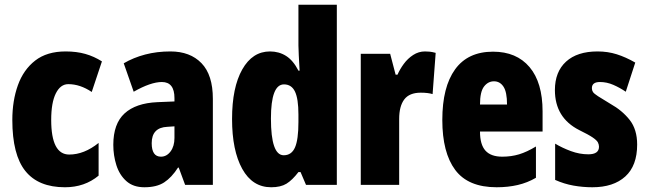

<svg xmlns="http://www.w3.org/2000/svg" viewBox="-20 -780 2732 810"><path d="M254 10Q142 10 87 -58.5Q32 -127 32 -274Q32 -355 55.5 -420.5Q79 -486 128.5 -524.5Q178 -563 257 -563Q303 -563 340 -552.5Q377 -542 410 -521L367 -392Q318 -425 268 -425Q235 -425 215.5 -386Q196 -347 196 -274Q196 -128 272 -128Q335 -128 396 -177V-39Q337 10 254 10Z M699 -563Q782 -563 830 -513.5Q878 -464 878 -363V0H761L734 -73H731Q704 -31 672.5 -10.5Q641 10 589 10Q542 10 513 -16Q484 -42 471 -83Q458 -124 458 -169Q458 -258 505.5 -301.5Q553 -345 644 -349L716 -352V-366Q716 -434 663 -434Q616 -434 544 -393L502 -513Q543 -537 592.5 -550Q642 -563 699 -563ZM686 -245Q620 -242 620 -176Q620 -119 659 -119Q683 -119 699.5 -141Q716 -163 716 -198V-247Z M1124 10Q1045 10 1002 -67.5Q959 -145 959 -278Q959 -411 1002 -487Q1045 -563 1119 -563Q1157 -563 1187 -544Q1217 -525 1239 -482H1244Q1242 -520 1240.5 -546Q1239 -572 1239 -588V-760H1401V0H1271L1248 -54H1239Q1213 -20 1188.5 -5Q1164 10 1124 10ZM1177 -125Q1210 -125 1224.5 -158Q1239 -191 1239 -265V-297Q1239 -363 1224.5 -393.5Q1210 -424 1178 -424Q1123 -424 1123 -280Q1123 -125 1177 -125Z M1773 -563Q1783 -563 1793 -562Q1803 -561 1818 -557L1805 -383Q1786 -389 1755 -389Q1707 -389 1685.5 -360.5Q1664 -332 1664 -278V0H1502V-553H1626L1649 -465H1657Q1667 -488 1683.5 -510.5Q1700 -533 1723 -548Q1746 -563 1773 -563Z M2060 -562Q2159 -562 2214 -497Q2269 -432 2269 -310V-225H2005Q2005 -170 2028 -144.5Q2051 -119 2099 -119Q2137 -119 2170 -129Q2203 -139 2241 -162V-30Q2205 -9 2164 0.5Q2123 10 2075 10Q1955 10 1900.5 -63Q1846 -136 1846 -274Q1846 -413 1900 -487.5Q1954 -562 2060 -562ZM2064 -437Q2039 -437 2022 -415Q2005 -393 2005 -339H2119Q2119 -392 2104 -414.5Q2089 -437 2064 -437Z M2668 -170Q2668 -81 2618 -35.5Q2568 10 2479 10Q2439 10 2399.5 3Q2360 -4 2322 -21V-174Q2352 -156 2388.5 -142.5Q2425 -129 2462 -129Q2507 -129 2507 -161Q2507 -170 2502.5 -179Q2498 -188 2480.5 -200Q2463 -212 2424 -231Q2321 -283 2321 -400Q2321 -477 2368 -520Q2415 -563 2501 -563Q2544 -563 2582 -551Q2620 -539 2660 -516L2620 -393Q2595 -410 2567.5 -422Q2540 -434 2511 -434Q2477 -434 2477 -408Q2477 -399 2481.5 -392Q2486 -385 2503 -374Q2520 -363 2555 -342Q2605 -314 2636.5 -274Q2668 -234 2668 -170Z"/></svg>

Font: Noto Sans Gujarati UI ExtraCondensed Black
Style: Regular
Weight: 900
Width: 2
Designer: Jelle Bosma - Monotype Design Team, Universal Thirst
Foundry: Monotype Imaging Inc.
Version: Version 2.106; ttfautohint (v1.8.4.7-5d5b)